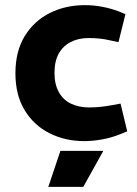

<svg xmlns="http://www.w3.org/2000/svg" viewBox="-20 -541 532 747"><path d="M308 8Q233 8 172 -23Q111 -54 75.5 -113Q40 -172 40 -256Q40 -342 76.5 -401Q113 -460 174 -490.5Q235 -521 310 -521Q345 -521 378.5 -514.5Q412 -508 441 -497L468 -486L441 -377L408 -384Q387 -389 366 -391Q345 -393 325 -393Q285 -393 255 -377.5Q225 -362 208.5 -332.5Q192 -303 192 -257Q192 -213 209 -182.5Q226 -152 256.5 -137.5Q287 -123 327 -123Q346 -123 368 -125Q390 -127 417 -132L449 -138L475 -30L448 -19Q413 -5 377 1.5Q341 8 308 8ZM168 186 215 46H382L304 186Z"/></svg>

Font: REM SemiBold
Style: Regular
Weight: 600
Designer: Octavio Pardo
Foundry: Ashler Design
Version: Version 1.005;gftools[0.9.28]